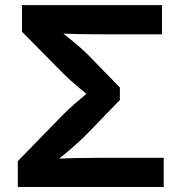

<svg xmlns="http://www.w3.org/2000/svg" viewBox="-20 -748 701 768"><path d="M51.3 0V-103.5L233.4 -290.5Q254.4 -311.5 280.5 -334.2Q306.6 -356.9 331.3 -377.2Q356 -397.5 371.6 -409.7V-336.4Q356 -349.1 331.5 -368.2Q307.1 -387.2 281.2 -409.7Q255.4 -432.1 234.4 -452.6L67.9 -621.1V-727.5H627.9V-610.8H375Q328.1 -610.8 283.9 -611.8Q239.7 -612.8 200.7 -614.7L189.5 -647.9Q208 -632.8 232.4 -614Q256.8 -595.2 283.2 -573.2Q309.6 -551.3 334.5 -526.4L459.5 -397.9V-348.1L333.5 -217.8Q307.6 -190.9 279.8 -166.5Q252 -142.1 226.6 -121.6Q201.2 -101.1 182.1 -85.4L191.4 -112.8Q232.9 -114.7 279.1 -115.7Q325.2 -116.7 375 -116.7H634.8V0Z"/></svg>

Font: Inter Cardless
Style: Bold
Weight: 700
Designer: Rasmus Andersson
Foundry: rsms
Version: Version 4.001;git-9221beed3